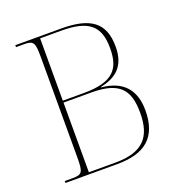

<svg xmlns="http://www.w3.org/2000/svg" viewBox="-129 -824 880 935"><g transform="rotate(-20 311.0 -357.0)"><path d="M52 0H320C465 0 539 -60 539 -200C539 -306 485 -368 374 -378V-380C452 -397 509 -435 509 -541C509 -665 441 -714 290 -714H52V-704H93C143 -704 149 -693 149 -616V-98C149 -21 143 -10 93 -10H52ZM287 -381H177V-704H285C427 -704 481 -660 481 -543C481 -439 442 -381 287 -381ZM315 -10H177V-371H321C468 -371 511 -316 511 -197C511 -71 457 -10 315 -10Z"/></g></svg>

Font: Noto Serif Display Thin
Style: Regular
Weight: 100
Designer: Monotype Design Team
Foundry: Monotype Imaging Inc.
Version: Version 2.009